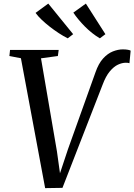

<svg xmlns="http://www.w3.org/2000/svg" viewBox="-20 -1014 729 1042"><path d="M225 7 93.5 -698 31 -710 34.5 -743H298.5L294 -710L202.5 -697.5L289 -192.5L311.5 -31L291 -30L349 -204.5L498 -621Q514.5 -669 539.2 -696.2Q564 -723.5 592.2 -734.8Q620.5 -746 646 -746Q663 -746 674.5 -743.8Q686 -741.5 689 -739L682.5 -671Q677.5 -672.5 673.2 -673Q669 -673.5 662.5 -673.5Q642.5 -673.5 620 -663Q597.5 -652.5 575.8 -626.5Q554 -600.5 536.5 -553.5L319 5.5ZM552 -828.5 522 -806Q500.5 -818.5 479.8 -835Q459 -851.5 440.5 -870.2Q422 -889 406 -908.2Q390 -927.5 378 -945.5L446 -994.5ZM377 -828.5 347.5 -806Q324.5 -817.5 299.2 -834Q274 -850.5 250 -869.2Q226 -888 205.8 -907.2Q185.5 -926.5 173 -944L242 -994.5Z"/></svg>

Font: Merriweather 72pt
Style: Italic
Weight: 400
Italic angle: -7.8°
Version: Version 2.101